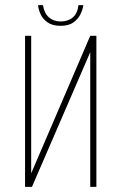

<svg xmlns="http://www.w3.org/2000/svg" viewBox="-20 -731 475 751"><path d="M78 0V-591H102V-53L333 -591H357V0H333V-527L105 0ZM217 -630Q185 -630 166 -643.5Q147 -657 138.5 -676Q130 -695 129 -711H148Q153 -679 171.5 -663Q190 -647 217 -647Q246 -647 264.5 -662.5Q283 -678 287 -711H306Q304 -695 295 -676Q286 -657 267.5 -643.5Q249 -630 217 -630Z"/></svg>

Font: Alumni Sans Thin
Style: Regular
Weight: 100
Designer: Robert E. Leuschke
Foundry: Robert E. Leuschke
Version: Version 1.018